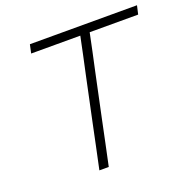

<svg xmlns="http://www.w3.org/2000/svg" viewBox="-126 -838 957 962"><g transform="rotate(-20 352.0 -356.5)"><path d="M243.5 0Q256 -59.5 268 -115.5Q279.5 -171.5 293.5 -237.5L342.5 -469Q354.5 -523.5 364.5 -571Q374.5 -618.5 384.5 -667H122.5L132.5 -713H703.5L693 -667H434.5Q424 -618.5 414.5 -571Q404.5 -523.5 392.5 -469L343.5 -237.5Q329.5 -171.5 318 -115.5Q306 -59.5 293.5 0Z"/></g></svg>

Font: Heraclito ExtraLight
Style: Italic
Weight: 200
Italic angle: -12°
Designer: Kostas Bartsokas (font) & Cristiano Sobral (main changes)
Foundry: Kostas Bartsokas (font) & Cristiano Sobral (main changes)
Version: Version 1.00;July 8, 2020;FontCreator 13.0.0.2655 64-bit